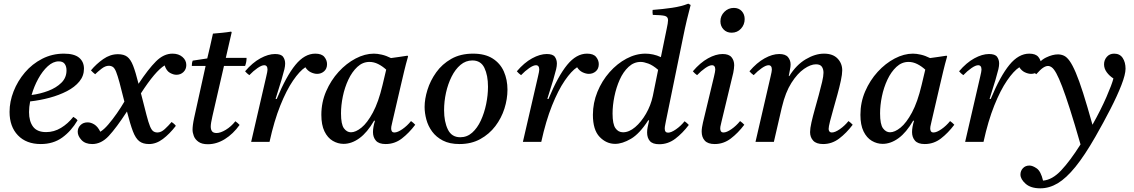

<svg xmlns="http://www.w3.org/2000/svg" viewBox="-20 -772 6170 1045"><path d="M437 -398Q437 -359 412 -328.5Q387 -298 344.5 -276Q302 -254 250 -240Q198 -226 144 -220Q138 -189 138 -162Q138 -112 160 -82.5Q182 -53 231 -53Q274 -53 312 -76Q350 -99 379 -136Q395 -127 402 -117Q368 -59 319 -23.5Q270 12 202 12Q123 12 77.5 -35.5Q32 -83 32 -163Q32 -219 54 -275Q76 -331 115.5 -377.5Q155 -424 209.5 -452Q264 -480 328 -480Q384 -480 410.5 -458Q437 -436 437 -398ZM152 -255Q199 -261 242.5 -277.5Q286 -294 314 -321.5Q342 -349 342 -389Q342 -411 332 -424.5Q322 -438 300 -438Q269 -438 240 -411.5Q211 -385 188 -343Q165 -301 152 -255Z M914 -108Q919 -105 926 -99Q933 -93 937 -87Q903 -43 866.5 -15.5Q830 12 791 12Q758 12 738 -3.5Q718 -19 703.5 -57Q689 -95 671 -165Q613 -76 572 -32Q531 12 482 12Q444 12 423.5 -10Q403 -32 403 -55Q403 -76 418 -91Q433 -106 457 -106Q475 -106 493.5 -94.5Q512 -83 526 -55Q546 -67 569.5 -94.5Q593 -122 616 -155Q639 -188 657 -219Q641 -284 630.5 -322.5Q620 -361 612 -381Q604 -401 594.5 -407.5Q585 -414 572 -414Q553 -414 532 -397.5Q511 -381 498 -368Q493 -372 486.5 -377.5Q480 -383 475 -389Q504 -424 542 -450.5Q580 -477 622 -477Q654 -477 672.5 -463Q691 -449 704.5 -414.5Q718 -380 734 -316Q787 -396 829 -438Q871 -480 919 -480Q952 -480 973 -462Q994 -444 994 -418Q994 -395 978.5 -380Q963 -365 940 -365Q924 -365 905 -375.5Q886 -386 876 -416Q825 -385 747 -264Q748 -261 748.5 -258.5Q749 -256 750 -253Q767 -186 777.5 -145.5Q788 -105 796.5 -84.5Q805 -64 814.5 -57.5Q824 -51 837 -51Q857 -51 877 -69.5Q897 -88 914 -108Z M1314 -413H1199L1136 -139Q1127 -100 1127 -83Q1127 -67 1134 -57.5Q1141 -48 1159 -48Q1180 -48 1209 -65.5Q1238 -83 1261 -112Q1274 -103 1284 -92Q1249 -43 1204 -15Q1159 13 1111 13Q1079 13 1060.5 0Q1042 -13 1035 -31.5Q1028 -50 1028 -66Q1028 -77 1030 -93Q1032 -109 1037 -132L1099 -413H1024Q1024 -421 1025 -428Q1026 -435 1029 -442L1108 -454Q1115 -483 1123.5 -519.5Q1132 -556 1139 -589Q1163 -591 1188.5 -593.5Q1214 -596 1238 -600L1241 -596Q1234 -566 1227 -535.5Q1220 -505 1209 -457H1322Q1322 -445 1320 -434.5Q1318 -424 1314 -413Z M1447 0H1347L1429 -355Q1436 -384 1436 -393Q1436 -417 1418 -417Q1404 -417 1381.5 -401.5Q1359 -386 1337 -363Q1330 -368 1324.5 -373Q1319 -378 1314 -384Q1354 -431 1397 -454.5Q1440 -478 1477 -478Q1510 -478 1521 -462.5Q1532 -447 1532 -426Q1532 -413 1528 -395.5Q1524 -378 1512 -337L1480 -234L1486 -233Q1538 -358 1588 -419Q1638 -480 1696 -480Q1731 -480 1745.5 -462Q1760 -444 1760 -423Q1760 -398 1744 -384Q1728 -370 1706 -370Q1690 -370 1672 -378.5Q1654 -387 1642 -406Q1611 -386 1575 -333.5Q1539 -281 1505.5 -197.5Q1472 -114 1447 0Z M1850 11Q1819 11 1791 -5.5Q1763 -22 1746 -57Q1729 -92 1729 -147Q1729 -215 1755 -275Q1781 -335 1823 -381Q1865 -427 1915.5 -453.5Q1966 -480 2015 -480Q2034 -480 2058 -474.5Q2082 -469 2108 -456Q2129 -459 2151.5 -462Q2174 -465 2198 -469L2201 -465Q2189 -423 2180 -385.5Q2171 -348 2162 -309L2116 -111Q2115 -104 2112 -93Q2109 -82 2109 -72Q2109 -63 2113 -57Q2117 -51 2127 -51Q2144 -51 2170 -69Q2196 -87 2217 -113Q2230 -104 2240 -93Q2206 -48 2167 -18Q2128 12 2079 12Q2042 12 2026 -6.5Q2010 -25 2010 -53Q2010 -80 2021 -115H2016Q1979 -51 1936.5 -20Q1894 11 1850 11ZM2082 -393Q2061 -412 2038 -423.5Q2015 -435 1991 -435Q1954 -435 1925 -408Q1896 -381 1876 -338.5Q1856 -296 1846 -247.5Q1836 -199 1836 -155Q1836 -95 1852 -73.5Q1868 -52 1890 -52Q1916 -52 1947.5 -77.5Q1979 -103 2009.5 -159.5Q2040 -216 2062 -309Z M2742 -284Q2742 -233 2725.5 -181Q2709 -129 2676 -85.5Q2643 -42 2594 -15Q2545 12 2481 12Q2427 12 2390.5 -7Q2354 -26 2332 -56Q2310 -86 2300.5 -121.5Q2291 -157 2291 -190Q2291 -233 2306.5 -283Q2322 -333 2354 -378Q2386 -423 2436 -451.5Q2486 -480 2555 -480Q2620 -480 2661.5 -453.5Q2703 -427 2722.5 -382.5Q2742 -338 2742 -284ZM2636 -300Q2636 -362 2616.5 -402.5Q2597 -443 2551 -443Q2515 -443 2486.5 -419Q2458 -395 2438 -355Q2418 -315 2407.5 -267.5Q2397 -220 2397 -172Q2397 -110 2417.5 -67.5Q2438 -25 2485 -25Q2522 -25 2550 -50Q2578 -75 2597 -116Q2616 -157 2626 -205.5Q2636 -254 2636 -300Z M2926 0H2826L2908 -355Q2915 -384 2915 -393Q2915 -417 2897 -417Q2883 -417 2860.5 -401.5Q2838 -386 2816 -363Q2809 -368 2803.5 -373Q2798 -378 2793 -384Q2833 -431 2876 -454.5Q2919 -478 2956 -478Q2989 -478 3000 -462.5Q3011 -447 3011 -426Q3011 -413 3007 -395.5Q3003 -378 2991 -337L2959 -234L2965 -233Q3017 -358 3067 -419Q3117 -480 3175 -480Q3210 -480 3224.5 -462Q3239 -444 3239 -423Q3239 -398 3223 -384Q3207 -370 3185 -370Q3169 -370 3151 -378.5Q3133 -387 3121 -406Q3090 -386 3054 -333.5Q3018 -281 2984.5 -197.5Q2951 -114 2926 0Z M3513 -117H3508Q3461 -44 3414 -16.5Q3367 11 3328 11Q3280 11 3243.5 -27Q3207 -65 3207 -147Q3207 -212 3231.5 -272Q3256 -332 3297.5 -379Q3339 -426 3390 -453Q3441 -480 3493 -480Q3513 -480 3534.5 -475.5Q3556 -471 3577 -461L3609 -617Q3612 -631 3614 -643Q3616 -655 3616 -662Q3616 -681 3598.5 -685.5Q3581 -690 3533 -691Q3532 -698 3531.5 -704.5Q3531 -711 3532 -718Q3586 -722 3637.5 -729.5Q3689 -737 3726 -752L3739 -745Q3729 -708 3718.5 -664Q3708 -620 3697 -565L3604 -111Q3603 -104 3600.5 -92.5Q3598 -81 3598 -72Q3598 -50 3616 -50Q3633 -50 3659 -68Q3685 -86 3706 -112Q3719 -103 3729 -92Q3695 -47 3655.5 -17Q3616 13 3568 13Q3532 13 3517 -4.5Q3502 -22 3502 -51Q3502 -65 3505 -80Q3508 -95 3513 -117ZM3533 -249 3562 -392Q3533 -417 3508.5 -426Q3484 -435 3467 -435Q3430 -435 3401 -408Q3372 -381 3353 -338.5Q3334 -296 3324 -247Q3314 -198 3314 -154Q3314 -97 3329.5 -74.5Q3345 -52 3371 -52Q3404 -52 3437 -80Q3470 -108 3496 -153Q3522 -198 3533 -249Z M4008 -113Q4021 -104 4031 -93Q3997 -48 3957.5 -18Q3918 12 3870 12Q3833 12 3816 -6.5Q3799 -25 3799 -56Q3799 -67 3801 -79.5Q3803 -92 3806 -105L3866 -355Q3873 -384 3873 -393Q3873 -417 3855 -417Q3841 -417 3818.5 -401.5Q3796 -386 3774 -363Q3767 -368 3761.5 -373Q3756 -378 3751 -384Q3791 -431 3833.5 -454.5Q3876 -478 3913 -478Q3947 -478 3961.5 -460.5Q3976 -443 3976 -417Q3976 -408 3974.5 -397.5Q3973 -387 3971 -376L3907 -110Q3906 -103 3903 -92.5Q3900 -82 3900 -72Q3900 -63 3904 -57Q3908 -51 3918 -51Q3935 -51 3961 -69Q3987 -87 4008 -113ZM3962 -594Q3935 -594 3918 -612Q3901 -630 3901 -656Q3901 -686 3922.5 -707.5Q3944 -729 3974 -729Q4001 -729 4017 -711.5Q4033 -694 4033 -668Q4033 -638 4013 -616Q3993 -594 3962 -594Z M4234 -182 4192 0H4092L4174 -355Q4181 -384 4181 -393Q4181 -417 4163 -417Q4149 -417 4126.5 -401.5Q4104 -386 4082 -363Q4075 -368 4069.5 -373Q4064 -378 4059 -384Q4099 -431 4141.5 -454.5Q4184 -478 4221 -478Q4255 -478 4269 -461Q4283 -444 4283 -421Q4283 -409 4279.5 -392.5Q4276 -376 4273 -358H4276Q4314 -419 4365.5 -449.5Q4417 -480 4465 -480Q4513 -480 4538.5 -453.5Q4564 -427 4564 -389Q4564 -368 4556.5 -333Q4549 -298 4538 -258Q4527 -218 4516 -179.5Q4505 -141 4497.5 -111.5Q4490 -82 4490 -70Q4490 -63 4494 -57Q4498 -51 4508 -51Q4525 -51 4551 -69Q4577 -87 4598 -113Q4611 -104 4621 -93Q4587 -48 4547.5 -18Q4508 12 4460 12Q4423 12 4406 -6.5Q4389 -25 4389 -53Q4389 -73 4396.5 -106Q4404 -139 4415 -178Q4426 -217 4436.5 -255.5Q4447 -294 4454.5 -326Q4462 -358 4462 -376Q4462 -396 4453 -409Q4444 -422 4421 -422Q4392 -422 4356 -397Q4320 -372 4287.5 -321Q4255 -270 4236 -190Z M4784 11Q4753 11 4725 -5.5Q4697 -22 4680 -57Q4663 -92 4663 -147Q4663 -215 4689 -275Q4715 -335 4757 -381Q4799 -427 4849.5 -453.5Q4900 -480 4949 -480Q4968 -480 4992 -474.5Q5016 -469 5042 -456Q5063 -459 5085.5 -462Q5108 -465 5132 -469L5135 -465Q5123 -423 5114 -385.5Q5105 -348 5096 -309L5050 -111Q5049 -104 5046 -93Q5043 -82 5043 -72Q5043 -63 5047 -57Q5051 -51 5061 -51Q5078 -51 5104 -69Q5130 -87 5151 -113Q5164 -104 5174 -93Q5140 -48 5101 -18Q5062 12 5013 12Q4976 12 4960 -6.5Q4944 -25 4944 -53Q4944 -80 4955 -115H4950Q4913 -51 4870.5 -20Q4828 11 4784 11ZM5016 -393Q4995 -412 4972 -423.5Q4949 -435 4925 -435Q4888 -435 4859 -408Q4830 -381 4810 -338.5Q4790 -296 4780 -247.5Q4770 -199 4770 -155Q4770 -95 4786 -73.5Q4802 -52 4824 -52Q4850 -52 4881.5 -77.5Q4913 -103 4943.5 -159.5Q4974 -216 4996 -309Z M5333 0H5233L5315 -355Q5322 -384 5322 -393Q5322 -417 5304 -417Q5290 -417 5267.5 -401.5Q5245 -386 5223 -363Q5216 -368 5210.5 -373Q5205 -378 5200 -384Q5240 -431 5283 -454.5Q5326 -478 5363 -478Q5396 -478 5407 -462.5Q5418 -447 5418 -426Q5418 -413 5414 -395.5Q5410 -378 5398 -337L5366 -234L5372 -233Q5424 -358 5474 -419Q5524 -480 5582 -480Q5617 -480 5631.5 -462Q5646 -444 5646 -423Q5646 -398 5630 -384Q5614 -370 5592 -370Q5576 -370 5558 -378.5Q5540 -387 5528 -406Q5497 -386 5461 -333.5Q5425 -281 5391.5 -197.5Q5358 -114 5333 0Z M5657 211Q5707 207 5755.5 155.5Q5804 104 5861 14Q5828 -101 5803.5 -177.5Q5779 -254 5761 -301Q5743 -348 5729.5 -372.5Q5716 -397 5705 -405Q5694 -413 5684 -413Q5672 -413 5657.5 -403.5Q5643 -394 5620 -368Q5613 -373 5607.5 -378Q5602 -383 5597 -389Q5638 -442 5673.5 -459Q5709 -476 5738 -476Q5755 -476 5770.5 -469Q5786 -462 5801.5 -440.5Q5817 -419 5835 -377Q5853 -335 5875 -266Q5897 -197 5926 -93Q5972 -175 6002 -244Q6032 -313 6040 -345Q6018 -359 6003.5 -379Q5989 -399 5989 -422Q5989 -445 6004 -462.5Q6019 -480 6044 -480Q6075 -480 6090.5 -456.5Q6106 -433 6106 -398Q6106 -367 6083.5 -309Q6061 -251 6023.5 -178Q5986 -105 5942 -28Q5883 75 5833 136.5Q5783 198 5737 225.5Q5691 253 5642 253Q5590 253 5562 228Q5534 203 5534 178Q5534 158 5547.5 143.5Q5561 129 5583 129Q5600 129 5622.5 144.5Q5645 160 5657 211Z"/></svg>

Font: Tiro Devanagari Sanskrit
Style: Italic
Weight: 400
Italic angle: -11°
Designer: Devanagari: John Hudson & Fiona Ross, assisted by Paul Hanslow. Latin: John Hudson with Paul Hanslow, assisted by Kaja S
Foundry: Tiro Typeworks Ltd.
Version: Version 1.52